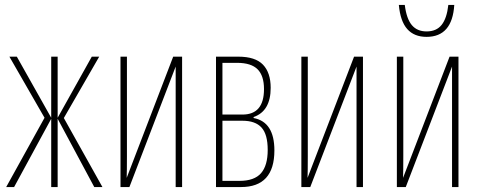

<svg xmlns="http://www.w3.org/2000/svg" viewBox="-20 -756 1951 776"><path d="M238 -279 394 0H361L213 -276V0H187V-276L37 0H5L160 -280L18 -527H48L187 -280V-527H213V-280L351 -527H381Z M493 -125Q493 -63 492 -37L680 -527H716V0H690V-380V-452V-487L503 0H467V-527H493Z M1005 -283V-279Q1089 -263 1089 -148Q1089 0 954 0H853V-527H943Q1012 -527 1043 -494.5Q1074 -462 1074 -401Q1074 -307 1005 -283ZM938 -502H879V-293H960Q1047 -293 1047 -396Q1047 -450 1021 -476Q995 -502 938 -502ZM960 -268H879V-25H948Q1008 -25 1035 -56Q1062 -87 1062 -150Q1062 -213 1037 -240.5Q1012 -268 960 -268Z M1224 -125Q1224 -63 1223 -37L1411 -527H1447V0H1421V-380V-452V-487L1234 0H1198V-527H1224Z M1610 -125Q1610 -63 1609 -37L1797 -527H1833V0H1807V-380V-452V-487L1620 0H1584V-527H1610ZM1704 -607Q1654 -607 1626 -638.5Q1598 -670 1592 -736H1616Q1623 -680 1644.5 -654.5Q1666 -629 1704 -629Q1744 -629 1765 -655.5Q1786 -682 1792 -736H1816Q1808 -607 1704 -607Z"/></svg>

Font: Noto Sans Display Thin Cond
Style: Regular
Weight: 250
Width: 3
Designer: Monotype Design team
Foundry: Monotype Imaging Inc.
Version: Version 1.000